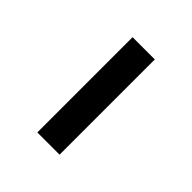

<svg xmlns="http://www.w3.org/2000/svg" viewBox="18 -885 464 464"><g transform="rotate(-45 250.0 -653.0)"><path d="M87.5 -615V-691H413V-615Z"/></g></svg>

Font: Geologica Thin Cursive
Style: Regular
Weight: 400
Version: Version 1.010;gftools[0.9.28]